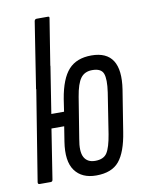

<svg xmlns="http://www.w3.org/2000/svg" viewBox="-80 -740 607 803"><g transform="rotate(-10 224.0 -338.5)"><path d="M24 0Q16 0 17 -9L79 -393H78L122 -675Q124 -683 132 -683H180Q187 -683 185 -675L154 -481Q154 -480 154 -477L123 -280H177L185 -333Q199 -417 233 -454.5Q267 -492 330 -492Q459 -492 434 -329L406 -154Q393 -70 361.5 -32Q330 6 264 6Q203 6 173.5 -34.5Q144 -75 157 -157L167 -220H113L80 -9Q79 0 71 0ZM270 -55Q306 -55 320.5 -77.5Q335 -100 344 -155L371 -328Q379 -383 370 -407Q361 -431 323 -431Q291 -431 274 -408.5Q257 -386 248 -331L220 -158Q210 -104 223.5 -79.5Q237 -55 270 -55Z"/></g></svg>

Font: Sofia Sans Extra Condensed
Style: Italic
Weight: 400
Italic angle: -9°
Designer: Botio Nikoltchev, Ani Petrova
Foundry: lettersoup
Version: Version 4.101; ttfautohint (v1.8.4.7-5d5b)